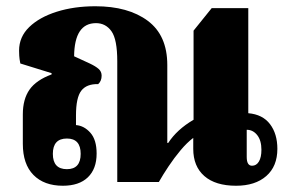

<svg xmlns="http://www.w3.org/2000/svg" viewBox="-20 -582 919 614"><path d="M181 12Q121 12 87 -22.5Q53 -57 53 -122V-216Q53 -265 74.5 -295.5Q96 -326 145 -344V-348L45 -379Q42 -394 41.5 -404Q41 -414 41 -420Q41 -464 73.5 -495.5Q106 -527 161.5 -544.5Q217 -562 285 -562Q390 -562 452.5 -515.5Q515 -469 515 -374V-125H518Q546 -168 599 -199V-484L657 -556H774V-220Q820 -216 843.5 -185Q867 -154 867 -106Q867 -50 831.5 -19Q796 12 735 12Q669 12 633.5 -19Q598 -50 598 -106V-141Q578 -126 557.5 -101.5Q537 -77 519 -50Q501 -23 488 0H355V-386Q355 -456 336.5 -482Q318 -508 287 -508Q218 -508 217 -402L267 -379Q286 -370 295.5 -361.5Q305 -353 305 -340Q305 -323 294 -313Q257 -314 240 -292Q223 -270 223 -213V-182Q249 -180 269 -157.5Q289 -135 289 -91Q289 -42 261 -15Q233 12 181 12ZM786 -52Q800 -52 808 -65.5Q816 -79 816 -103Q816 -133 802.5 -150Q789 -167 769 -167V-80Q769 -52 786 -52ZM194 -41Q238 -41 238 -90Q238 -139 194 -139Q149 -139 149 -90Q149 -41 194 -41Z"/></svg>

Font: Noto Serif Thai SemiCondensed Black
Style: Regular
Weight: 900
Width: 4
Designer: Monotype Design Team
Foundry: Monotype Imaging Inc.
Version: Version 2.002; ttfautohint (v1.8.4.7-5d5b)